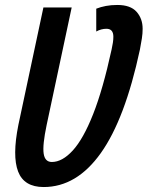

<svg xmlns="http://www.w3.org/2000/svg" viewBox="-20 -744 595 774"><path d="M156 10Q77 10 53 -52.5Q29 -115 54 -240L155 -714H269L168 -240Q151 -159 156 -125Q161 -91 189 -91Q231 -91 273.5 -137.5Q316 -184 355.5 -284Q395 -384 430 -545Q433 -559 435 -571.5Q437 -584 437 -596Q437 -628 409 -628Q388 -628 368 -617V-709Q386 -716 407 -720Q428 -724 453 -724Q506 -724 530.5 -696.5Q555 -669 555 -628Q555 -609 552 -589.5Q549 -570 544 -544Q484 -264 386.5 -127Q289 10 156 10Z"/></svg>

Font: Noto Sans Condensed SemiBold
Style: Italic
Weight: 600
Width: 3
Italic angle: -12°
Designer: Monotype Design Team
Foundry: Monotype Imaging Inc.
Version: Version 2.013; ttfautohint (v1.8.4.7-5d5b)